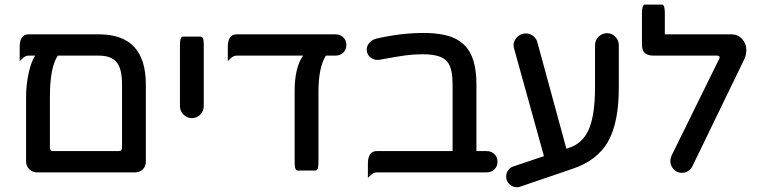

<svg xmlns="http://www.w3.org/2000/svg" viewBox="-20 -729 3248 819"><path d="M402.3 -491.7H226.6Q192.9 -441.4 192.9 -317.4V-98.6Q192.9 -91.3 196.3 -87.9Q199.7 -84.5 207 -84.5H486.3Q493.7 -84.5 497.1 -87.9Q500.5 -91.3 500.5 -98.6V-368.2Q500.5 -437.5 476.6 -464.8Q452.6 -491.7 402.3 -491.7ZM602.1 -368.2V-39.1Q602.1 -19 588.9 -6.3Q575.2 6.3 555.7 6.3H136.7Q118.7 6.3 105 -7.3Q91.3 -21 91.3 -39.1V-317.4Q91.3 -368.7 103 -420.9Q113.3 -465.8 129.9 -491.7H101.6Q87.4 -491.7 73.2 -477.5L64 -468.3V-529.3Q64 -560.1 77.1 -573.2Q86.4 -582.5 101.6 -582.5H402.3Q502.4 -582.5 552.2 -529.1Q602.1 -475.6 602.1 -368.2Z M747.6 -276.4V-535.2Q747.6 -558.6 752 -566.9Q754.9 -572.8 760.7 -572.8H835.9Q839.8 -572.8 842.3 -570.3Q844.7 -567.9 845.7 -565.2Q846.7 -562.5 847.7 -558.6Q849.1 -550.3 849.1 -535.2V-276.4Q849.1 -254.9 834.2 -240Q819.3 -225.1 798.6 -225.1Q777.8 -225.1 762.7 -240.2Q747.6 -255.4 747.6 -276.4Z M1411.1 -491.7H1370.1Q1338.4 -441.9 1338.4 -336.9V-39.1Q1338.4 -17.6 1335 -8.8Q1334 -6.3 1331.5 -3.9Q1329.1 -1.5 1325.2 -1.5H1250Q1246.1 -1.5 1243.2 -4.4Q1236.8 -10.7 1236.8 -39.1V-340.8Q1236.8 -439.5 1272.5 -491.7H989.3Q975.1 -491.7 960.9 -477.5L951.7 -468.3V-529.3Q951.7 -560.1 964.8 -573.2Q974.1 -582.5 989.3 -582.5H1411.1Q1431.6 -582.5 1444.8 -569.3Q1457.5 -556.6 1457.5 -536.9Q1457.5 -517.1 1444.1 -504.4Q1430.7 -491.7 1411.1 -491.7Z M2055.7 6.3H1586.9Q1572.8 6.3 1558.6 20.5L1549.3 29.8V-31.2Q1549.3 -62 1562.5 -75.2Q1571.8 -84.5 1586.9 -84.5H1910.6V-368.2Q1910.6 -432.1 1892.1 -460Q1880.9 -476.6 1860.8 -485.4Q1833 -497.6 1782.2 -497.6Q1746.6 -497.6 1709.2 -492.7Q1671.9 -487.8 1599.6 -474.1Q1595.7 -473.6 1592 -473.6Q1588.4 -473.6 1584 -473.9Q1579.6 -474.1 1573.7 -476.6Q1563.5 -480.5 1556.2 -487.8Q1544.4 -499.5 1544.4 -517.6Q1544.4 -535.6 1558.1 -548.8Q1568.8 -560.1 1584.5 -564Q1689 -588.4 1786.1 -588.4Q1869.1 -588.4 1917.5 -566.4Q1966.8 -543.9 1989.5 -495.6Q2012.2 -447.3 2012.2 -368.2V-84.5H2055.7Q2076.2 -84.5 2089.1 -71.5Q2102.1 -58.6 2102.1 -38.8Q2102.1 -19 2088.6 -6.3Q2075.2 6.3 2055.7 6.3Z M2619.6 -536.1V-355.5Q2619.6 -206.5 2574.2 -126Q2528.3 -44.4 2421.9 -8.8L2201.2 66.4Q2194.3 69.8 2186 69.8Q2166 69.8 2151.9 55.7Q2139.2 43 2139.2 23.4Q2139.2 4.9 2152.8 -8.8Q2160.6 -16.6 2171.4 -19.5L2300.3 -63L2171.4 -527.3L2170.4 -534.7V-535.2Q2170.4 -555.2 2186 -570.8Q2201.7 -586.4 2222.7 -586.4Q2244.1 -586.4 2259.3 -571.3Q2268.6 -562 2272 -549.3L2396 -94.7L2407.7 -98.6Q2465.8 -117.7 2491.7 -177.2Q2518.1 -238.3 2518.1 -355.5V-536.1Q2518.1 -557.1 2533.2 -572.3Q2548.3 -587.4 2569.3 -587.4Q2590.3 -587.4 2605 -572Q2619.6 -556.6 2619.6 -536.1Z M2839.4 -43.5Q2839.4 -51.8 2844.7 -65.4L3046.9 -476.1Q3049.3 -481 3049.3 -483.4Q3049.3 -485.8 3049.3 -486.8Q3048.8 -488.3 3047.9 -489.3Q3045.4 -491.7 3038.1 -491.7H2768.6Q2741.7 -491.7 2730 -503.4Q2718.3 -515.1 2718.3 -540V-671.9Q2718.3 -700.2 2725.1 -706.5Q2727.5 -709.5 2731.4 -709.5H2802.7Q2808.1 -709.5 2811 -704.6Q2815.9 -696.8 2815.9 -671.9V-582.5H3100.6Q3127.4 -582.5 3145.5 -562.7Q3163.6 -543 3163.6 -515.6Q3163.6 -492.7 3153.3 -473.1L2933.6 -20Q2926.8 -6.8 2914.8 0.7Q2902.8 8.3 2888.7 8.3Q2877.4 8.3 2866.7 2.9Q2853.5 -3.9 2846.4 -16.4Q2839.4 -28.8 2839.4 -43.5Z"/></svg>

Font: YuPearl-Medium
Style: Medium
Weight: 500
Designer: Max Yao
Foundry: Max-Everyday
Version: Version 1.011; ttfautohint (v1.8.3)